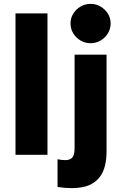

<svg xmlns="http://www.w3.org/2000/svg" viewBox="-20 -799 628 991"><path d="M60 0Q60 -181 60 -365Q60 -549 60 -730Q101 -730 143 -730Q185 -730 225 -730Q225 -549 225 -365Q225 -181 225 0Q185 0 143 0Q101 0 60 0ZM448 -576Q448 -576 448 -576Q448 -576 448 -576Q419 -576 395.5 -590Q372 -604 358 -627Q344 -650 344 -678Q344 -706 358 -728.5Q372 -751 395.5 -765Q419 -779 448 -779Q476 -779 499.5 -765Q523 -751 537 -728.5Q551 -706 551 -678Q551 -650 537 -627Q523 -604 499.5 -590Q476 -576 448 -576ZM365 -32Q365 -152 365 -274.5Q365 -397 365 -517Q406 -517 448 -517Q490 -517 530 -517Q530 -394 530 -268Q530 -142 530 -19Q530 65 498.5 109.5Q467 154 410.5 166Q354 178 277 166Q277 131 277 94.5Q277 58 277 23Q325 33 345 21Q365 9 365 -32Z"/></svg>

Font: Tilt Warp
Style: Regular
Weight: 400
Designer: Andy Clymer
Foundry: Andy Clymer
Version: Version 1.000